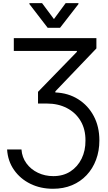

<svg xmlns="http://www.w3.org/2000/svg" viewBox="-20 -966 675 1201"><path d="M24.4 -31.2H114.3Q117.7 18.1 145.5 55.9Q173.3 93.8 217.3 114.7Q261.2 135.7 313.5 135.7Q375.5 135.7 420.7 106.2Q465.8 76.7 490.5 26.4Q515.1 -23.9 514.6 -86.9Q515.1 -157.7 484.1 -209.7Q453.1 -261.7 398.4 -290Q343.8 -318.4 272.5 -318.4H217.8V-391.6L460.9 -641.6V-647.5H66.4V-727.5H583V-663.1L326.2 -394.5V-387.7Q407.2 -384.3 469.2 -345.2Q531.2 -306.2 566.4 -240Q601.6 -173.8 601.6 -87.9Q601.6 -22 580.8 33.4Q560.1 88.9 521.7 129.6Q483.4 170.4 430.2 192.6Q377 214.8 311.5 214.8Q233.4 214.8 170.2 183.8Q106.9 152.8 67.9 97.2Q28.8 41.5 24.4 -31.2ZM243.2 -946.3 317.4 -846.7 390.6 -946.3H470.7V-940.4L355.5 -792H278.3L164.1 -940.4V-946.3Z"/></svg>

Font: Inter Tight
Style: Regular
Weight: 400
Designer: Rasmus Andersson
Foundry: rsms
Version: Version 3.002